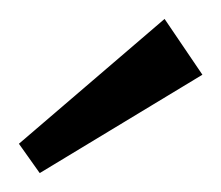

<svg xmlns="http://www.w3.org/2000/svg" viewBox="-32 -703 234 203"><path d="M10 -520 -12 -551 142 -683 182 -624Z"/></svg>

Font: Zilla Slab Highlight Regular
Style: Regular
Weight: 400
Designer: Typotheque Type Foundry
Foundry: Typotheque type foundry
Version: Version 1.1; 2017; ttfautohint (v1.6)